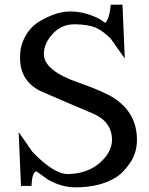

<svg xmlns="http://www.w3.org/2000/svg" viewBox="-20 -788 640 823"><path d="M408 -706Q346 -738 283 -739Q220 -739 147 -695Q111 -673 89 -633Q66 -593 66 -544V-540Q66 -436 162 -394Q270 -347 377 -302Q460 -267 460 -188Q460 -137 409 -91Q357 -45 276 -42Q273 -42 270 -42Q211 -42 119 -137L60 -222L70 9H115Q118 -54 137 -53L184 -19Q243 15 304 15Q412 15 482 -31Q510 -49 539 -92Q567 -134 567 -189Q567 -302 471 -366Q430 -394 319 -433Q168 -485 168 -556Q168 -602 206 -643Q243 -684 301 -684Q359 -683 391 -669Q422 -655 455 -622L515 -537L505 -768H455Q449 -707 431 -690Z"/></svg>

Font: Sawarabi Mincho
Style: Regular
Weight: 400
Version: Version 1.082; ttfautohint (v1.8.4.7-5d5b)